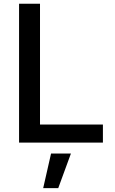

<svg xmlns="http://www.w3.org/2000/svg" viewBox="-20 -747 604 1006"><path d="M519.2 0H79.9V-727.3H189.6V-94.5H519.2ZM285.2 238.6H206.3L247.5 57.5H351.6Z"/></svg>

Font: Linik Sans Medium
Style: Regular
Weight: 500
Designer: Rasmus Andersson (font), Cristiano Sobral (main changes)
Foundry: rsms
Version: Version 3.018;June 1, 2022;FontCreator 14.0.0.2814 64-bit; t